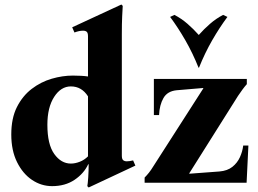

<svg xmlns="http://www.w3.org/2000/svg" viewBox="-20 -810 1144 851"><path d="M570 -99 580 -76 373 21 367 15Q369 6 371 -23Q373 -52 373 -82H371Q352 -41 310.5 -13Q269 15 211 15Q163 15 122 -12.5Q81 -40 55.5 -91.5Q30 -143 30 -214Q30 -286 55 -335.5Q80 -385 120.5 -416Q161 -447 209 -461Q257 -475 303 -475Q323 -475 340 -474Q357 -473 370 -471V-649Q370 -664 364.5 -669Q359 -674 348 -674Q331 -674 310 -666L300 -689L518 -790L524 -784Q523 -769 521.5 -737.5Q520 -706 520 -658V-120Q520 -105 526 -100Q532 -95 542 -95Q554 -95 570 -99ZM294 -85Q313 -85 333.5 -93Q354 -101 370 -117V-383Q342 -427 294 -427Q250 -427 220 -380.5Q190 -334 190 -257Q190 -170 220.5 -127.5Q251 -85 294 -85ZM621 0V-23Q631 -33 640.5 -45Q650 -57 661 -75L881 -418V-420L763 -410Q722 -406 704.5 -375.5Q687 -345 685 -300H662V-460H1074V-437Q1065 -427 1055 -413.5Q1045 -400 1035 -385L819 -42V-40L953 -50Q988 -53 1010 -70.5Q1032 -88 1043.5 -113.5Q1055 -139 1058 -165H1081L1073 0ZM969 -744 988 -735Q953 -688 920.5 -631.5Q888 -575 862 -510H860Q834 -575 801.5 -631.5Q769 -688 734 -735L753 -744Q784 -728 811 -704.5Q838 -681 861 -655Q884 -681 911 -704.5Q938 -728 969 -744Z"/></svg>

Font: Bona Nova SC
Style: Bold
Weight: 700
Designer: Mateusz Machalski
Foundry: Capitalics
Version: Version 4.001; ttfautohint (v1.8.4.7-5d5b)